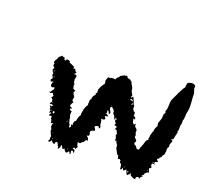

<svg xmlns="http://www.w3.org/2000/svg" viewBox="-73 -735 874 800"><g transform="rotate(10 364.0 -334.5)"><path d="M135 -446 139 -450 142 -454Q146 -458 146 -462Q154 -464 160 -470Q163 -465 172 -463Q170 -455 174 -453Q176 -449 181 -458L186 -457L191 -455Q197 -453 195 -447L206 -440L217 -432Q215 -428 214 -425Q224 -426 224 -422V-419L225 -417Q226 -413 231 -410L229 -408L226 -407Q223 -406 223 -402Q232 -402 233 -396Q234 -390 228 -384Q228 -372 227 -369Q233 -362 228 -354Q229 -351 229 -347V-343Q229 -340 239 -336Q232 -327 233 -326V-325L234 -324V-318Q239 -314 238 -310V-306L236 -301Q231 -290 240 -287Q224 -271 230 -267L233 -265L236 -263Q238 -261 236 -258Q227 -260 230 -255Q232 -251 239 -248Q232 -231 237 -221Q234 -213 237 -205Q236 -202 237 -199L238 -196L240 -193V-189L239 -186Q239 -181 240 -180Q247 -183 247 -185V-186L246 -189Q246 -191 248 -195Q252 -191 253 -192Q254 -193 252 -197L254 -202L256 -207Q259 -211 264 -213Q269 -230 279 -239Q278 -246 282 -251Q280 -252 282 -254L284 -257Q287 -260 285 -263Q287 -267 291.5 -274Q296 -281 298 -283Q298 -285 299 -286Q302 -280 302 -284L301 -288V-292L303 -297L304 -304Q305 -310 310 -312Q313 -327 325 -333V-336L324 -339Q332 -342 330 -348Q332 -350 331 -355Q331 -356 332.5 -358Q334 -360 335 -362L341 -371Q347 -379 354 -384Q356 -390 356 -392L355 -394V-396Q354 -400 364 -414L372 -413L379 -414Q389 -414 394 -410L397 -414L400 -418Q404 -422 408 -422Q411 -429 418 -430L423 -432L430 -434Q434 -432 435 -433H436L438 -434Q440 -435 441.5 -433Q443 -431 444 -426L448 -424L453 -422Q460 -419 459 -415Q465 -415 464 -405L467 -398L470 -390Q472 -382 470 -375L476 -357L475 -355L473 -353Q472 -350 473 -347Q475 -349 477 -350Q479 -351 481 -353Q487 -335 488 -321Q492 -320 491 -312L490 -306Q489 -303 489 -300Q495 -299 492 -293Q499 -293 499 -286L498 -280L496 -273Q501 -275 504 -268Q506 -260 502 -259V-262L500 -263L498 -262Q497 -261 497 -259Q498 -256 498 -247L499 -245L501 -243Q503 -241 502 -238L511 -244Q509 -236 511 -231Q513 -226 515 -225Q520 -220 518 -213Q516 -208 517 -206L518 -201Q520 -194 516 -190Q517 -188 525 -174Q525 -171 524 -170L522 -168Q519 -164 519 -162Q520 -157 521 -157L525 -154Q529 -153 531 -143Q535 -141 536 -140Q537 -139 539 -139Q542 -139 545 -145L547 -150Q548 -152 550 -154Q554 -160 556 -164L561 -174Q565 -184 574 -186V-188L573 -190L575 -195L577 -201Q578 -208 581 -212L583 -216L584 -219Q586 -224 589 -225Q589 -236 602 -250Q600 -258 603 -265Q604 -267 611 -279Q614 -283 615 -290L617 -296L618 -303L621 -305L624 -309Q626 -313 623 -317Q630 -325 633 -343L636 -356Q637 -362 641 -368Q641 -369 642.5 -370.5Q644 -372 646 -375Q648 -378 649 -380Q652 -384 656.5 -390Q661 -396 663 -400Q682 -426 687 -428Q688 -434 693 -447Q693 -448 697 -449Q703 -451 707 -451Q720 -451 726 -444Q728 -440 727 -437L726 -433L725 -430Q727 -417 728 -410Q726 -401 725 -389L723 -368Q720 -341 713 -327L710 -318L708 -308Q705 -295 701 -290Q701 -279 697 -272Q696 -271 695 -268Q694 -265 694 -264L693 -256Q692 -247 687 -241Q692 -236 685 -232V-227Q684 -224 681 -223Q682 -222 680 -216L678 -213Q676 -210 678 -208Q676 -208 673.5 -207Q671 -206 669 -205Q667 -204 666 -204L669 -203L671 -202Q674 -200 674 -199L669 -190L664 -181Q666 -172 659 -168Q658 -166 656 -160V-156L655 -152L653 -145L650 -137Q646 -136 643 -131L641 -127L638 -123Q635 -125 633 -121L632 -119L630 -116Q626 -117 624.5 -115.5Q623 -114 624 -112Q625 -108 630 -105Q628 -102 623 -101H618Q614 -100 617 -88L613 -91L609 -93L607 -91L605 -88Q603 -84 604 -83Q608 -76 605 -72Q601 -73 599 -71.5Q597 -70 598 -66L599 -59Q601 -54 599 -51Q594 -54 591 -51L588 -49Q586 -47 583 -47Q582 -37 573 -37Q572 -35 575 -33L577 -31V-29Q572 -31 569.5 -29Q567 -27 568 -22Q566 -20 564 -23L562 -25L560 -26Q549 -29 548 -16Q544 -15 537 -20L532 -24L527 -28V-33Q526 -35 526 -39Q522 -29 516 -30Q512 -22 509 -32Q508 -34 507.5 -37Q507 -40 507 -42L506 -46V-49L502 -47L499 -45Q498 -44 496 -44L494 -43Q490 -42 491 -55L488 -52L487 -49Q486 -46 482 -45Q477 -47 480 -53Q480 -65 479 -68Q470 -75 475 -80Q474 -83 470 -87Q466 -88 463 -86L462 -92V-98Q462 -101 460.5 -102.5Q459 -104 457 -103Q450 -124 448 -131Q451 -138 448 -145L445 -152Q444 -155 444 -161Q438 -155 438 -162L439 -169V-175Q436 -178 437 -182L439 -186L441 -190Q440 -192 439 -194Q438 -196 438 -198Q436 -204 437 -205Q436 -204 434 -204Q433 -204 431 -206Q429 -208 431 -210Q433 -214 435 -215Q435 -219 431 -220L427 -221L424 -224Q429 -228 428 -232L425 -236L423 -241L426 -244L429 -248Q430 -250 429 -250.5Q428 -251 425 -250V-252L423 -254Q421 -252 423 -250L424 -248Q424 -246 423 -245Q419 -245 418 -252L417 -257L416 -262Q408 -269 412 -279L409 -285L405 -291Q400 -298 395 -293Q393 -288 395 -282L397 -277L398 -273Q401 -266 392 -264V-269L391 -273Q390 -277 384 -279L385 -274V-270Q386 -268 384.5 -267Q383 -266 380 -267Q382 -264 386 -261L389 -258L392 -255Q392 -254 391 -254Q390 -254 389 -253H385Q380 -255 378 -251Q385 -242 380 -239Q376 -236 365 -239Q368 -232 367 -224L366 -217Q366 -212 367 -210Q370 -201 363 -197L360 -206H353Q348 -206 344 -203Q344 -200 345 -198L347 -193Q350 -187 346 -184H338Q334 -184 332 -181Q328 -180 328 -175L329 -171V-167Q330 -163 327.5 -161Q325 -159 319 -160Q318 -158 320 -156L322 -155L323 -153Q328 -148 324 -136Q322 -143 317 -139Q313 -136 311 -131Q308 -131 304 -129L301 -127L299 -125Q294 -121 286 -127Q286 -114 287 -110L289 -107V-106Q290 -106 288 -104L287 -103L285 -101Q284 -99 280 -95Q280 -100 276 -101Q272 -101 270 -95Q278 -94 279 -89L278 -83V-77L275 -81L272 -86Q270 -90 265 -85V-78Q265 -72 262 -71L260 -73V-77Q260 -81 256 -82Q250 -75 247 -75Q240 -75 236 -91Q232 -87 230 -87Q228 -87 227 -90L226 -94L225 -97Q223 -105 219 -99V-96L218 -93Q217 -89 213 -89L212 -87L211 -85Q210 -83 209 -84L208 -88L209 -92Q209 -97 205 -98Q207 -101 204 -108Q200 -114 197 -111Q193 -110 193 -103Q188 -101 184 -105Q180 -109 179 -115L176 -113L173 -110Q170 -106 165 -108Q163 -111 165 -113Q167 -115 169 -116Q169 -126 172 -131L170 -138L168 -146Q165 -156 169 -160L167 -164L166 -168Q164 -173 167 -176Q167 -184 173 -186Q171 -188 161 -184Q164 -199 158 -205Q162 -209 160 -213Q159 -216 151 -214Q147 -217 151 -221L154 -224Q156 -227 154 -229Q151 -228 148 -225Q147 -232 152 -236L149 -239L147 -242Q146 -246 151 -246Q149 -247 147 -251Q145 -255 145 -256Q145 -259 147 -257Q148 -257 153 -254L160 -261Q157 -259 155 -261L151 -263Q148 -265 144 -262Q143 -267 148 -271Q152 -274 154 -268Q155 -271 154 -272H151Q153 -288 144 -289L147 -292L151 -296Q155 -300 150 -303Q150 -310 146 -310L142 -309L138 -308Q134 -308 134 -314Q139 -312 141 -316L142 -318L145 -321Q150 -324 151 -328Q152 -332 150 -335Q143 -331 138 -334Q135 -336 135 -342Q137 -348 139 -352Q140 -356 144 -354Q142 -359 132 -355Q127 -363 132 -366L134 -367L136 -369Q137 -370 135 -379Q131 -382 136 -391L133 -396L131 -402Q129 -410 136 -411Q137 -414 135 -416L132 -420Q128 -424 134 -431Q127 -437 135 -446ZM475 -342Q473 -342 471 -340Q470 -338 471 -337Q472 -336 476 -337Q479 -331 483 -335Q479 -341 475 -342ZM164 -225Q165 -227 171 -233L166 -235L162 -236Q161 -226 164 -225ZM484 -320V-325Q483 -326 482 -325Q480 -323 480 -322Q478 -319 480 -317Q482 -319 484 -320ZM511 -44V-37Q512 -38 512 -38Q514 -38 514 -39L515 -42Q515 -45 511 -44ZM140 -380V-377L141 -375Q142 -374 143 -375Q142 -376 142 -381Q141 -381 140 -380ZM251 -86Q251 -94 249 -94Q248 -91 251 -86ZM230 -207 227 -205Q226 -204 225 -204Q223 -204 223 -203Q230 -202 230 -207ZM141 -400 140 -402 138 -403Q137 -404 135 -401Q135 -400 141 -400ZM613 -99H608Q608 -96 609 -96Q612 -96 613 -99ZM495 -63V-55Q498 -58 495 -63ZM179 -120 182 -126Q176 -123 179 -120ZM155 -235Q156 -238 159 -241Q154 -241 155 -235ZM594 -59 593 -62Q592 -64 591 -63Q590 -59 594 -59ZM175 -145Q177 -145 177 -147Q173 -148 175 -145ZM577 -45V-46L576 -44Q577 -44 577 -45ZM400 -300 397 -303Q398 -298 400 -300ZM450 -152V-151H452Q451 -152 450 -152ZM157 -276H155Q156 -275 157 -276ZM224 -361Q224 -359 226 -361Q225 -362 225 -363Q224 -362 224 -361ZM144 -392 145 -393Q144 -394 143 -394Q143 -392 144 -392ZM98 -653V-651Q100 -653 98 -653ZM470 -365V-364Z"/></g></svg>

Font: Kom-post
Style: Regular
Weight: 400
Designer: @guaschetti
Foundry: guaschetti
Version: Version 1.00 December 6, 2021, initial release